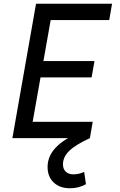

<svg xmlns="http://www.w3.org/2000/svg" viewBox="-20 -736 640 1023"><path d="M46 0 172 -716H577L562 -629H250L154 -87H474L459 0ZM157 -323.5 172.5 -410.5H483.5L468 -323.5ZM352.5 267Q298 267 265.8 236Q233.5 205 233.5 153.5Q233.5 91 286 41.2Q338.5 -8.5 442 -43.5L459 0Q383 35 349.2 67.5Q315.5 100 315.5 140Q315.5 164.5 330.5 178.8Q345.5 193 371.5 193Q399.5 193 428.5 180L438 245.5Q418 256.5 397 261.8Q376 267 352.5 267Z"/></svg>

Font: Google Sans Code
Style: Italic
Weight: 400
Italic angle: -10°
Monospace: yes
Designer: Google Sans Code Authors
Foundry: Google LLC
Version: Version 6.000